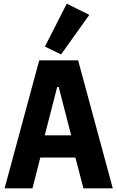

<svg xmlns="http://www.w3.org/2000/svg" viewBox="-20 -1027 640 1047"><path d="M435 0 391 -168H200L157 0H5L194 -698H406L595 0ZM300 -553H292L224 -289H368ZM313 -730 225 -773 344 -1007 467 -946Z"/></svg>

Font: iA Writer Mono V
Style: Regular
Weight: 400
Designer: Mike Abbink, Paul van der Laan, Pieter van Rosmalen
Foundry: Bold Monday
Version: Version 2.000